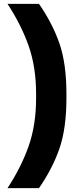

<svg xmlns="http://www.w3.org/2000/svg" viewBox="-20 -860 405 1000"><path d="M326 -370V-350Q326 -191 289.5 -86Q253 19 183 120H19Q90 12 129 -98.5Q168 -209 168 -350V-370Q168 -511 129 -621.5Q90 -732 19 -840H183Q253 -739 289.5 -634Q326 -529 326 -370Z"/></svg>

Font: Cooper Hewitt
Style: Bold
Weight: 711
Designer: Village Type and Design LLC
Foundry: Cooper Hewitt Smithsonian Design Museum
Version: 1.000